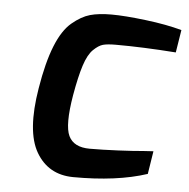

<svg xmlns="http://www.w3.org/2000/svg" viewBox="-44 -583 623 633"><g transform="rotate(5 267.0 -266.5)"><path d="M82 -276Q96 -362 118 -417Q140 -472 170.5 -497.5Q201 -523 229.5 -531Q258 -539 300 -539Q344 -539 414 -530.5Q484 -522 534 -508L522 -433Q412 -441 323 -441Q295 -441 280.5 -437Q266 -433 249 -416.5Q232 -400 220 -363Q208 -326 197 -263Q180 -163 197 -127.5Q214 -92 267 -92Q308 -92 360.5 -94.5Q413 -97 445 -100L477 -102L465 -26Q365 7 220 6Q138 5 98 -63.5Q58 -132 82 -276Z"/></g></svg>

Font: Exo
Style: Demi Bold Italic
Weight: 600
Designer: Natanael Gama
Version: Version 1